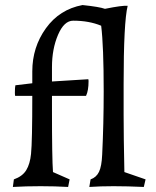

<svg xmlns="http://www.w3.org/2000/svg" viewBox="-20 -738 620 761"><path d="M190 -56 256 -27 250 3Q198 0 141 0Q81 0 31 3L35 -27Q69 -39 84 -63.5Q99 -88 103 -128Q108 -176 108 -358H40Q39 -363 39 -371Q39 -392 41 -400L108 -408V-455Q108 -551 162 -626Q216 -701 307 -718Q374 -711 396 -703Q465 -717 486 -715Q470 -650 470 -405V-283Q470 -197 473 -56L557 -27L550 3Q484 0 430 0Q377 0 334 3L339 -27Q362 -35 372.5 -57Q383 -79 385 -125Q391 -248 391 -376Q391 -556 381 -636Q333 -656 270 -656Q234 -656 210 -600Q186 -544 186 -472V-415L330 -424Q331 -421 331 -416Q331 -379 321 -358H186V-303Q186 -109 190 -56Z"/></svg>

Font: Darwin Serif Regular ALPHA
Style: Regular
Weight: 400
Designer: Emily de Oliveira Santos
Version: Version 0.1